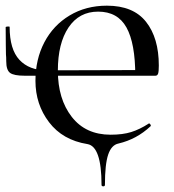

<svg xmlns="http://www.w3.org/2000/svg" viewBox="-20 -500 614 677"><path d="M288 8Q201 -6 153 -69Q105 -132 105 -215Q105 -291 136.5 -351Q168 -411 225.5 -445.5Q283 -480 357 -480Q450 -480 495 -423Q540 -366 540 -269Q540 -248 537.5 -240.5Q535 -233 528 -233H457Q457 -347 426 -403Q395 -459 326 -459Q259 -459 221.5 -403Q184 -347 184 -251Q184 -151 233 -88Q282 -25 370 -25Q413 -25 443 -34.5Q473 -44 504 -64L505 -65Q508 -65 510.5 -61Q513 -57 511 -55Q462 -9 398 6Q373 11 361.5 45Q350 79 350 152Q350 157 344 157Q338 157 338 152Q338 16 288 8ZM2 -284Q2 -299 1 -308Q1 -319 0.5 -340.5Q0 -362 0 -404Q0 -406 7 -406.5Q14 -407 14 -405Q14 -326 48.5 -289Q83 -252 145 -252L466 -253V-233H67Q29 -233 15.5 -243Q2 -253 2 -284Z"/></svg>

Font: Cormorant SC Medium
Style: Regular
Weight: 500
Designer: Christian Thalmann (Catharsis Fonts)
Foundry: Catharsis Fonts
Version: Version 4.000